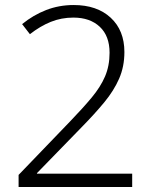

<svg xmlns="http://www.w3.org/2000/svg" viewBox="-20 -744 611 764"><path d="M506 0H54V-48L259 -261Q310 -314 345 -356Q380 -398 398 -440Q416 -482 416 -534Q416 -601 377 -637.5Q338 -674 272 -674Q224 -674 182 -657Q140 -640 99 -608L68 -648Q112 -684 163.5 -704Q215 -724 273 -724Q366 -724 420.5 -673.5Q475 -623 475 -537Q475 -479 454 -431Q433 -383 395 -337Q357 -291 306 -239L127 -55V-53H506Z"/></svg>

Font: Noto Sans Arabic UI Lt
Style: Regular
Weight: 300
Designer: Monotype Design Team, Nadine Chahine and Nizar Qandah
Foundry: Monotype Imaging Inc.
Version: Version 2.010; ttfautohint (v1.8.4.7-5d5b)